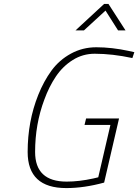

<svg xmlns="http://www.w3.org/2000/svg" viewBox="-20 -950 705 979"><path d="M365 -795 511 -930H533L620 -795H582L518 -896L408 -795ZM318 9Q121 9 121 -175Q121 -331 175 -466Q203 -536 242.5 -590Q282 -644 341.5 -676.5Q401 -709 471 -709Q550 -709 638 -690L665 -684L655 -654Q553 -676 463 -676Q402 -676 351 -644Q300 -612 265 -560Q230 -508 206 -442Q159 -317 159 -175Q159 -24 320 -24Q383 -24 456 -40L481 -46L543 -313H411L419 -346H587L511 -19Q409 9 318 9Z"/></svg>

Font: TitilliumWebThinItalic
Style: Thin Italic
Weight: 200
Italic angle: -13°
Version: Version 1.001;PS 57.000;hotconv 1.0.70;makeotf.lib2.5.55311